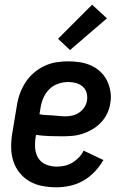

<svg xmlns="http://www.w3.org/2000/svg" viewBox="-20 -789 540 817"><path d="M220 8Q190 8 160.5 2.5Q131 -3 106.5 -17Q82 -31 64 -53Q46 -75 37 -102.5Q28 -130 27.5 -160.5Q27 -191 32 -221L52 -341Q56 -367 65 -391.5Q74 -416 88.5 -438.5Q103 -461 124 -479Q145 -497 169.5 -508.5Q194 -520 219.5 -524Q245 -528 270 -528Q296 -528 321 -524Q346 -520 368 -510Q390 -500 407.5 -483.5Q425 -467 435.5 -445.5Q446 -424 450 -399Q454 -374 449 -348Q446 -327 436 -306Q426 -285 410 -268Q394 -251 373.5 -239Q353 -227 332 -220Q311 -213 289 -211Q267 -209 245 -209Q217 -209 189 -210Q161 -211 133 -215L132 -207Q128 -183 129.5 -159.5Q131 -136 142.5 -117Q154 -98 175.5 -89Q197 -80 221 -80Q237 -80 254 -83.5Q271 -87 286.5 -96Q302 -105 315 -118.5Q328 -132 336 -148L420 -108Q405 -82 383.5 -59Q362 -36 335 -20.5Q308 -5 278.5 1.5Q249 8 220 8ZM258 -294Q273 -294 288.5 -297.5Q304 -301 317 -310Q330 -319 339 -332.5Q348 -346 350 -361Q353 -378 348.5 -394Q344 -410 332 -420.5Q320 -431 304 -435.5Q288 -440 271 -440Q249 -440 227 -432.5Q205 -425 188.5 -408Q172 -391 163.5 -370Q155 -349 152 -327L148 -303Q161 -300 175 -299.5Q189 -299 203 -298Q217 -297 230.5 -295.5Q244 -294 258 -294ZM278 -576 227 -624 372 -769 435 -711Z"/></svg>

Font: Iosevka Curly Semibold
Style: Italic
Weight: 600
Italic angle: -9°
Monospace: yes
Designer: Belleve Invis
Foundry: Belleve Invis
Version: Version 22.1.2; ttfautohint (v1.8.4)